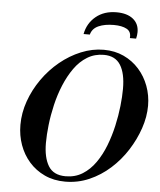

<svg xmlns="http://www.w3.org/2000/svg" viewBox="-64 -1038 917 1103"><g transform="rotate(5 395.0 -486.5)"><path d="M353 11Q287 11 234.5 -13.5Q182 -38 145 -80Q108 -122 88.5 -176.5Q69 -231 69 -292Q69 -361 93 -429Q117 -497 159.5 -557.5Q202 -618 258 -664Q314 -710 378.5 -736.5Q443 -763 509 -763Q573 -763 624.5 -739Q676 -715 713 -673.5Q750 -632 770 -578Q790 -524 790 -465Q790 -401 767.5 -334.5Q745 -268 705.5 -206Q666 -144 611.5 -95Q557 -46 491.5 -17.5Q426 11 353 11ZM353 -20Q408 -20 450.5 -46.5Q493 -73 524.5 -118Q556 -163 577.5 -218.5Q599 -274 612.5 -334Q626 -394 632 -449.5Q638 -505 638 -549Q638 -594 630.5 -628Q623 -662 608 -686Q593 -710 569 -722Q545 -734 512 -734Q459 -734 416.5 -708Q374 -682 342.5 -637.5Q311 -593 288 -537.5Q265 -482 251 -422Q237 -362 230.5 -305Q224 -248 224 -201Q224 -117 253.5 -68.5Q283 -20 353 -20ZM385 -843Q397 -906 444.5 -945Q492 -984 563 -984Q624 -984 658.5 -956.5Q693 -929 693 -881Q693 -864 688 -843H652Q656 -880 628.5 -895Q601 -910 554 -910Q501 -910 465.5 -894Q430 -878 421 -843Z"/></g></svg>

Font: Libre Bodoni Medium
Style: Italic
Weight: 500
Italic angle: -13°
Designer: Pablo Impallari, Rodrigo Fuenzalida
Foundry: Impallari Type
Version: Version 2.005;gftools[0.9.23]